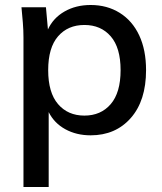

<svg xmlns="http://www.w3.org/2000/svg" viewBox="-20 -533 649 769"><path d="M74 216V-383Q74 -412 71.5 -442.5Q69 -473 66 -504H164L172 -415Q193 -461 238.5 -487Q284 -513 343 -513Q409 -513 459.5 -481.5Q510 -450 537.5 -391.5Q565 -333 565 -252Q565 -130 504 -60.5Q443 9 343 9Q286 9 241.5 -15.5Q197 -40 175 -84V216ZM318 -70Q384 -70 423.5 -116Q463 -162 463 -252Q463 -342 423.5 -387.5Q384 -433 318 -433Q252 -433 212.5 -387.5Q173 -342 173 -252Q173 -162 212.5 -116Q252 -70 318 -70Z"/></svg>

Font: Mulish SemiBold
Style: Regular
Weight: 600
Designer: Vernon Adams
Foundry: Vernon Adams
Version: Version 3.603; ttfautohint (v1.8.3)